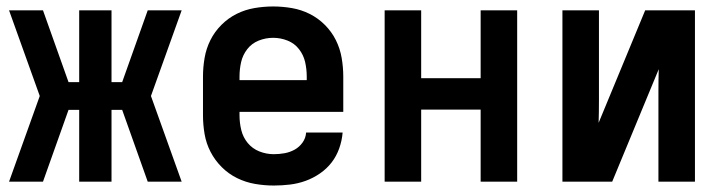

<svg xmlns="http://www.w3.org/2000/svg" viewBox="-20 -562 2240 594"><path d="M542 0H437L358 -222H325V0H225V-222H192L113 0H8L103 -265L8 -530H113L192 -308H225V-530H325V-308H358L437 -530H542L447 -265Z M827 12Q798 12 769 7Q740 2 713.5 -11Q687 -24 666 -45Q645 -66 631.5 -92Q618 -118 613 -147Q608 -176 608 -205V-325Q608 -354 613 -383Q618 -412 631 -438Q644 -464 665 -485Q686 -506 712 -519Q738 -532 767 -537Q796 -542 825 -542Q854 -542 883 -537Q912 -532 938 -519Q964 -506 985 -485Q1006 -464 1019 -438Q1032 -412 1037 -383Q1042 -354 1042 -325V-216H721V-205Q721 -182 726.5 -159.5Q732 -137 746.5 -119.5Q761 -102 782.5 -93.5Q804 -85 827 -85Q844 -85 860.5 -88Q877 -91 891.5 -99Q906 -107 916 -121Q926 -135 927 -152H1040Q1038 -127 1029.5 -103Q1021 -79 1006 -59.5Q991 -40 970 -25.5Q949 -11 925.5 -2.5Q902 6 877 9Q852 12 827 12ZM721 -314H929V-325Q929 -348 924 -370Q919 -392 905 -410Q891 -428 869.5 -436.5Q848 -445 825 -445Q802 -445 780.5 -436.5Q759 -428 745 -410Q731 -392 726 -370Q721 -348 721 -325Z M1170 0V-530H1283V-320H1467V-530H1580V0H1467V-223H1283V0Z M1720 0V-530H1833V-318Q1833 -284 1833 -250Q1833 -216 1832 -182L1976 -530H2130V0H2017V-212Q2017 -246 2017 -280Q2017 -314 2018 -348L1874 0Z"/></svg>

Font: Lode Term
Style: Bold
Weight: 700
Monospace: yes
Designer: Belleve Invis
Foundry: Belleve Invis
Version: Version 29.2.0